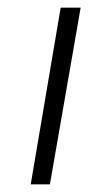

<svg xmlns="http://www.w3.org/2000/svg" viewBox="-20 -480 265 500"><path d="M138 -460H190L110 0H60Z"/></svg>

Font: Jost* Light
Style: Italic
Weight: 300
Italic angle: -10°
Version: Version 3.7